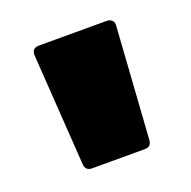

<svg xmlns="http://www.w3.org/2000/svg" viewBox="-71 -804 458 460"><g transform="rotate(-20 158.0 -574.0)"><path d="M91 -414Q74 -414 73 -431L54 -715V-717Q54 -734 72 -734H244Q253 -734 258 -729Q263 -724 262 -715L243 -431Q242 -414 225 -414Z"/></g></svg>

Font: LINE Seed Sans TH App Heavy
Style: Regular
Weight: 900
Designer: Dalton Maag Ltd | Thai characters by Cadson Demak Co.,Ltd.
Foundry: Dalton Maag Ltd
Version: Version 1.003